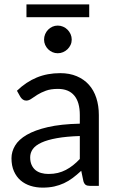

<svg xmlns="http://www.w3.org/2000/svg" viewBox="-20 -850 537 878"><path d="M345 -228Q283.5 -226 240.2 -218.2Q197 -210.5 169.8 -198Q142.5 -185.5 130.2 -168.5Q118 -151.5 118 -130.5Q118 -110.5 124.5 -96Q131 -81.5 142.2 -72.2Q153.5 -63 168.8 -58.8Q184 -54.5 201.5 -54.5Q225 -54.5 244.5 -59.2Q264 -64 281.2 -73Q298.5 -82 314.2 -94.5Q330 -107 345 -123ZM57.5 -435Q99.5 -475.5 148 -495.5Q196.5 -515.5 255.5 -515.5Q298 -515.5 331 -501.5Q364 -487.5 386.5 -462.5Q409 -437.5 420.5 -402Q432 -366.5 432 -324V0H392.5Q379.5 0 372.5 -4.2Q365.5 -8.5 361.5 -21L351.5 -69Q331.5 -50.5 312.5 -36.2Q293.5 -22 272.5 -12.2Q251.5 -2.5 227.8 2.8Q204 8 175 8Q145.5 8 119.5 -0.2Q93.5 -8.5 74.2 -25Q55 -41.5 43.8 -66.8Q32.5 -92 32.5 -126.5Q32.5 -156.5 49 -184.2Q65.5 -212 102.5 -233.5Q139.5 -255 199 -268.8Q258.5 -282.5 345 -284.5V-324Q345 -383 319.5 -413.2Q294 -443.5 245 -443.5Q212 -443.5 189.8 -435.2Q167.5 -427 151.2 -416.8Q135 -406.5 123.2 -398.2Q111.5 -390 100 -390Q91 -390 84.5 -394.8Q78 -399.5 73.5 -406.5ZM101 -830H388V-771.5H101ZM308 -669Q308 -656 302.8 -644.8Q297.5 -633.5 288.8 -625Q280 -616.5 268.5 -611.5Q257 -606.5 244 -606.5Q231 -606.5 219.8 -611.5Q208.5 -616.5 200 -625Q191.5 -633.5 186.5 -644.8Q181.5 -656 181.5 -669Q181.5 -682 186.5 -693.8Q191.5 -705.5 200 -714.2Q208.5 -723 219.8 -728Q231 -733 244 -733Q257 -733 268.5 -728Q280 -723 288.8 -714.2Q297.5 -705.5 302.8 -693.8Q308 -682 308 -669Z"/></svg>

Font: Lato-Regular
Style: Regular
Weight: 400
Designer: Lukasz Dziedzic with Adam Twardoch and Botio Nikoltchev
Foundry: tyPoland Lukasz Dziedzic
Version: Version 2.015; 2015-08-06; http://www.latofonts.com/